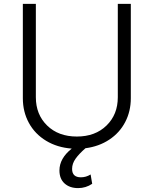

<svg xmlns="http://www.w3.org/2000/svg" viewBox="-20 -747 784 980"><path d="M581.3 -727.3H647.7V-245.7Q647.7 -179 619.1 -124.1Q590.6 -69.2 537.8 -34.3Q485.1 0.7 416.2 9.6Q383.2 38.4 365.6 63.2Q348 88.1 348 115.1Q348 158 392.8 158Q419.4 158 442.5 143.5L450.6 191.1Q418 213.1 378.6 213.1Q335.9 213.1 309.7 189.5Q283.4 165.8 283.4 122.9Q283.4 61.4 346.2 11.4Q272.4 6 215.4 -28.4Q158.4 -62.9 127.5 -119.5Q96.6 -176.1 96.6 -245.7V-727.3H163V-250.4Q163 -162.6 220.5 -106.4Q278.1 -50.1 372.2 -50.1Q466.3 -50.1 523.8 -106.4Q581.3 -162.6 581.3 -250.4Z"/></svg>

Font: Inter Light BETA
Style: Regular
Weight: 300
Designer: Rasmus Andersson
Foundry: rsms
Version: Version 3.011;git-f93a4a705